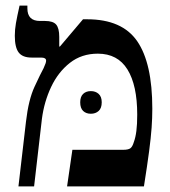

<svg xmlns="http://www.w3.org/2000/svg" viewBox="-20 -667 607 687"><path d="M46 0 73 -232Q82 -310 103.5 -356.5Q125 -403 136 -423Q141 -434 143 -440Q145 -446 145 -450Q145 -461 127 -461H93Q61 -461 47 -479Q33 -497 33 -539Q33 -561 37 -584Q41 -607 50 -647H78V-637Q78 -592 123 -592H141Q170 -592 181 -579Q192 -566 192 -535V-501L194 -500L277 -598H292Q417 -598 471 -519.5Q525 -441 525 -278Q525 -245 522.5 -210Q520 -175 513.5 -125.5Q507 -76 495 0H220L239 -131H421Q439 -131 446.5 -136.5Q454 -142 459 -159Q465 -175 468 -198.5Q471 -222 471 -257Q471 -362 436 -418.5Q401 -475 330 -475Q272 -475 230 -442Q188 -409 163 -356Q138 -303 130 -242L102 0ZM267 -301Q267 -321 277.5 -331Q288 -341 305 -341Q322 -341 333 -331Q344 -321 344 -301Q344 -280 333 -270Q322 -260 305 -260Q288 -260 277.5 -270Q267 -280 267 -301Z"/></svg>

Font: Noto Serif Hebrew SemiCondensed SemiBold
Style: Regular
Weight: 600
Width: 4
Designer: Monotype Design Team
Foundry: Monotype Imaging Inc.
Version: Version 2.004; ttfautohint (v1.8.4.7-5d5b)